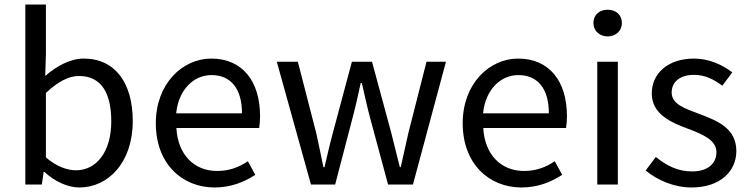

<svg xmlns="http://www.w3.org/2000/svg" viewBox="-20 -816 3312 849"><path d="M331 13C456 13 567 -94 567 -281C567 -447 491 -557 350 -557C290 -557 229 -523 180 -480L183 -578V-796H92V0H165L173 -56H176C224 -12 281 13 331 13ZM316 -63C280 -63 231 -78 183 -120V-405C235 -454 283 -480 329 -480C432 -480 472 -399 472 -279C472 -144 406 -63 316 -63Z M929 13C1003 13 1061 -12 1109 -43L1076 -103C1036 -76 993 -60 940 -60C837 -60 766 -134 760 -250H1126C1128 -263 1130 -282 1130 -302C1130 -457 1052 -557 914 -557C788 -557 669 -447 669 -271C669 -92 785 13 929 13ZM759 -315C770 -422 838 -484 915 -484C1000 -484 1050 -425 1050 -315Z M1355 0H1462L1538 -291C1552 -343 1563 -394 1575 -449H1580C1593 -394 1603 -344 1617 -293L1696 0H1806L1952 -543H1866L1786 -229C1774 -177 1764 -128 1752 -77H1748C1735 -128 1723 -177 1710 -229L1625 -543H1536L1452 -229C1438 -178 1427 -128 1415 -77H1410C1400 -128 1389 -177 1378 -229L1297 -543H1204Z M2286 13C2360 13 2418 -12 2466 -43L2433 -103C2393 -76 2350 -60 2297 -60C2194 -60 2123 -134 2117 -250H2483C2485 -263 2487 -282 2487 -302C2487 -457 2409 -557 2271 -557C2145 -557 2026 -447 2026 -271C2026 -92 2142 13 2286 13ZM2116 -315C2127 -422 2195 -484 2272 -484C2357 -484 2407 -425 2407 -315Z M2621 0H2712V-543H2621ZM2667 -655C2703 -655 2730 -680 2730 -714C2730 -751 2703 -773 2667 -773C2631 -773 2604 -751 2604 -714C2604 -680 2631 -655 2667 -655Z M3038 13C3166 13 3236 -60 3236 -148C3236 -251 3149 -283 3070 -313C3009 -336 2950 -355 2950 -407C2950 -449 2981 -485 3049 -485C3098 -485 3136 -465 3174 -437L3218 -496C3175 -529 3116 -557 3049 -557C2931 -557 2862 -489 2862 -403C2862 -311 2948 -274 3024 -246C3084 -223 3148 -198 3148 -143C3148 -96 3113 -58 3041 -58C2976 -58 2927 -84 2880 -122L2835 -62C2887 -19 2961 13 3038 13Z"/></svg>

Font: Noto Sans JP Regular
Style: Regular
Weight: 400
Designer: Ryoko NISHIZUKA (kana & ideographs); Paul D. Hunt (Latin, Greek & Cyrillic); Wenlong ZHANG (bopomofo); Sandoll Communica
Foundry: Adobe Systems Incorporated
Version: Version 1.004;PS 1.004;hotconv 1.0.82;makeotf.lib2.5.63406